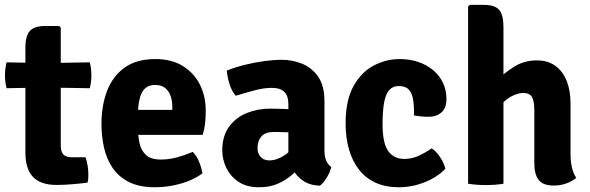

<svg xmlns="http://www.w3.org/2000/svg" viewBox="-22 -756 2426 790"><path d="M82.5 -559Q82.5 -609 101 -629Q119.5 -649 163.5 -649H221.5L228 -642.5V-155.5Q228 -133.5 238.2 -121.2Q248.5 -109 272 -109H330Q341.5 -74.5 341.5 -38Q341.5 -30 341 -21Q340.5 -12 338 -4.5Q311 -1 276 2Q241 5 211 5Q145.5 5 114 -27.8Q82.5 -60.5 82.5 -129ZM347.5 -499.5Q354 -473 354 -447Q354 -418.5 347.5 -393L164 -396L5 -393Q-1.5 -418.5 -1.5 -447Q-1.5 -473 5 -499.5L168 -496.5Z M490.5 -201V-304H687V-315.5Q687 -340.5 680 -361Q673 -381.5 657.5 -394Q642 -406.5 616.5 -406.5Q578 -406.5 561.8 -374.8Q545.5 -343 545.5 -279V-234Q545.5 -198 552 -167.5Q558.5 -137 578.8 -118.2Q599 -99.5 640 -99.5Q674 -99.5 707.2 -108.8Q740.5 -118 771 -131Q787.5 -114.5 797.5 -89.5Q807.5 -64.5 811 -42.5Q773.5 -15 721.2 -0.2Q669 14.5 616 14.5Q551 14.5 508.2 -7.2Q465.5 -29 440.8 -66Q416 -103 405.8 -149.5Q395.5 -196 395.5 -246Q395.5 -321.5 418.5 -381.8Q441.5 -442 490.2 -477.5Q539 -513 617 -513Q683 -513 729.2 -485Q775.5 -457 800 -409Q824.5 -361 824.5 -300.5Q824.5 -268.5 821.8 -247Q819 -225.5 812 -201Z M892.5 -136.5Q892.5 -196 920.2 -234.2Q948 -272.5 993 -290.8Q1038 -309 1089.5 -309Q1113 -309 1147.5 -307.8Q1182 -306.5 1209.5 -301V-206Q1187 -211 1156.5 -212Q1126 -213 1104.5 -213Q1069.5 -213 1053.5 -194.5Q1037.5 -176 1037.5 -146.5Q1037.5 -125 1050.5 -110.5Q1063.5 -96 1086.5 -96Q1117.5 -96 1150 -118Q1182.5 -140 1204.5 -179.5L1225.5 -83Q1206 -60 1180.8 -37.8Q1155.5 -15.5 1122 -0.5Q1088.5 14.5 1044 14.5Q992.5 14.5 959 -8.2Q925.5 -31 909 -65.8Q892.5 -100.5 892.5 -136.5ZM1341 -68.5Q1336.5 -48.5 1322.8 -25.8Q1309 -3 1294.5 8Q1252 6.5 1224.8 -12.5Q1197.5 -31.5 1183 -58.8Q1168.5 -86 1164.5 -112.5V-327.5Q1164.5 -361.5 1147.8 -378Q1131 -394.5 1096.5 -394.5Q1063.5 -394.5 1025.2 -384.2Q987 -374 948 -362Q932 -380 922.8 -409Q913.5 -438 911 -465.5Q944 -479 984.2 -489Q1024.5 -499 1064.5 -504.5Q1104.5 -510 1137 -510Q1181.5 -510 1221.8 -493.5Q1262 -477 1287.5 -439.8Q1313 -402.5 1313 -340V-136.5Q1313 -113.5 1319.5 -96.8Q1326 -80 1341 -68.5Z M1681.5 -281Q1682 -319 1677.8 -346Q1673.5 -373 1660 -387.5Q1646.5 -402 1619 -402Q1582.5 -402 1567.2 -365Q1552 -328 1552 -247.5Q1552 -167 1575.2 -134.5Q1598.5 -102 1642.5 -102Q1672.5 -102 1701.2 -115.2Q1730 -128.5 1754 -145.5Q1772 -135 1788.8 -109.5Q1805.5 -84 1810.5 -61.5Q1777.5 -27 1725.5 -6.2Q1673.5 14.5 1618.5 14.5Q1564.5 14.5 1523.5 -4.2Q1482.5 -23 1455.2 -57.8Q1428 -92.5 1414 -140.8Q1400 -189 1400 -247.5Q1400 -344 1432.8 -402.2Q1465.5 -460.5 1516.5 -486.8Q1567.5 -513 1622 -513Q1664.5 -513 1700 -500.8Q1735.5 -488.5 1761.2 -466.5Q1787 -444.5 1801 -414.5Q1815 -384.5 1815 -349Q1815 -311.5 1794.5 -293.5Q1774 -275.5 1741.5 -275.5Q1723 -275.5 1709.2 -277Q1695.5 -278.5 1681.5 -281Z M2049.5 0Q2017.5 5.5 1976 5.5Q1939.5 5.5 1904 0V-729L1911 -736H1969Q2013.5 -736 2031.5 -715.8Q2049.5 -695.5 2049.5 -645.5ZM2325.5 -122.5Q2325.5 -93.5 2331 -68.2Q2336.5 -43 2349 -24Q2333 -10.5 2308.8 -1.5Q2284.5 7.5 2256.5 7.5Q2211.5 7.5 2194 -16.2Q2176.5 -40 2176.5 -84.5V-303Q2176.5 -339.5 2167 -356.5Q2157.5 -373.5 2131 -373.5Q2114.5 -373.5 2092.8 -364.5Q2071 -355.5 2050.2 -336.2Q2029.5 -317 2014 -286V-417.5Q2048.5 -452.5 2091 -480Q2133.5 -507.5 2186.5 -507.5Q2232.5 -507.5 2263.5 -484.8Q2294.5 -462 2310 -422.2Q2325.5 -382.5 2325.5 -331Z"/></svg>

Font: Signika Negative Light
Style: Bold
Weight: 700
Version: Version 2.001